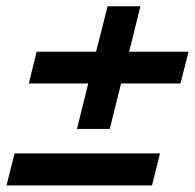

<svg xmlns="http://www.w3.org/2000/svg" viewBox="-21 -622 604 595"><path d="M217.5 -222.5 252.5 -363.3H68.3L92.5 -461.7H276.7L312.5 -602.5H414.2L379.2 -461.7H563.3L538.3 -363.3H354.2L319.2 -222.5ZM-0.8 -47.5 24.2 -146.7H475L450 -47.5Z"/></svg>

Font: Funnel Sans SemiBold
Style: Italic
Weight: 600
Italic angle: -14.036°
Designer: NORD ID, Kristian Moeller
Foundry: Dicotype
Version: Version 1.000